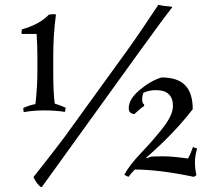

<svg xmlns="http://www.w3.org/2000/svg" viewBox="-20 -724 870 786"><path d="M151 42 146 41Q129 27 117 1Q210 -117 242 -160L496 -511Q555 -593 628 -704Q650 -699 681 -697L685 -694Q653 -654 549 -510ZM133 -427V-494Q133 -538 130 -585H70L68 -587Q68 -598 70 -604Q142 -624 180 -664Q192 -666 206 -666L209 -664Q198 -583 198 -494V-427Q198 -346 204 -300Q229 -292 249 -283L246 -266Q206 -272 161 -272Q116 -272 77 -265L75 -282Q100 -293 125 -298Q133 -367 133 -427ZM600 -83Q615 -84 650.5 -84Q686 -84 750 -75Q760 -94 770 -122L787 -116Q778 -86 778 -60Q778 -34 784 -7L774 0Q630 -30 532 -30Q518 -16 506 0L489 -8Q507 -45 559 -99.5Q611 -154 649.5 -204Q688 -254 688 -290Q688 -355 618 -355Q590 -355 567 -344Q562 -332 562 -316.5Q562 -301 570 -296V-290Q558 -283 530 -257Q507 -259 507 -281Q507 -318 551.5 -355.5Q596 -393 641 -407Q707 -407 738 -375Q769 -343 769 -277Q693 -178 579 -79L581 -76Q592 -81 600 -83Z"/></svg>

Font: Almendra SC
Style: Regular
Weight: 400
Designer: Ana Sanfelippo
Foundry: Ana Sanfelippo
Version: Version 1.002